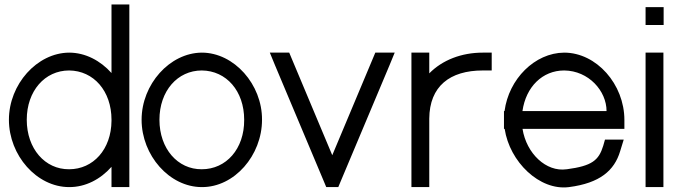

<svg xmlns="http://www.w3.org/2000/svg" viewBox="-20 -819 3070 861"><path d="M20 -282C20 -441 146 -582 290 -583C362.6 -583 430.5 -547.1 480 -491.5V-759V-799H560V-759V-285.7V-282V-20V20H480V-20V-70.9C430.7 -15.1 363.1 20.5 290 20C145 20 20 -122 20 -282ZM100 -282C100 -152 182 -59 290 -60C397.7 -60 479 -148.8 480 -277.3V-282C480 -411 400 -502 290 -503C181 -503 100 -411 100 -282Z M615 -282C615 -441 741 -582 885 -583C1030 -583 1156 -440 1155 -282C1155 -122 1031 21 885 20C740 20 615 -122 615 -282ZM695 -282C695 -152 777 -59 885 -60C994 -60 1076 -151 1075 -282C1075 -411 995 -502 885 -503C776 -503 695 -411 695 -282Z M1213 -527 1190 -583H1277L1287 -559L1470 -123L1653 -559L1663 -583H1750L1727 -527L1507 -4L1497 20H1443L1433 -4Z M1905 -490C1963.7 -549.8 2049.5 -583 2145 -583H2185V-503H2145C1997.6 -503 1906 -432.5 1905 -286.8V-282V-242V-20V20H1825V-20V-242V-282C1825 -283.3 1825 -284.6 1825 -285.9V-543V-583H1905V-543Z M2322.9 -321H2700C2700 -411 2620 -502 2510 -503C2412.6 -503 2338.3 -429.5 2322.9 -321ZM2243.1 -241H2240V-281V-321H2242.6C2261.3 -464.5 2378.1 -582.1 2510 -583C2655 -583 2780 -441 2780 -281V-241H2740H2323.2C2340.7 -130.8 2428.9 -46.6 2521 -60H2522C2635 -75 2665 -100 2685 -165L2693 -193H2777L2761 -141C2735 -54 2670 2 2532 20C2399 37.4 2265.1 -94.1 2243.1 -241Z M2915 -707H2875V-787H2915H2916H2956V-707H2916ZM2875 -543V-583H2955V-543V-20V20H2875V-20Z"/></svg>

Font: Nordica Plus
Style: NordicaClassicLight
Weight: 300
Version: Version 1.01